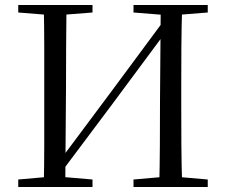

<svg xmlns="http://www.w3.org/2000/svg" viewBox="-20 -748 903 768"><path d="M155 0Q157 -84 157 -168Q157 -252 157 -337V-391Q157 -476 157 -560.5Q157 -645 155 -728H246Q245 -645 244.5 -560.5Q244 -476 244 -391L241 0ZM617 0Q619 -84 619.5 -169Q620 -254 620 -343L623 -728H709Q706 -645 705.5 -560.5Q705 -476 705 -391V-337Q705 -252 705.5 -168Q706 -84 709 0ZM53 0V-30L190 -42H210L350 -30V0ZM53 -698V-728H350V-698L210 -687H190ZM514 0V-30L652 -42H673L811 -30V0ZM514 -698V-728H811V-698L673 -687H652ZM213 -43 197 -92H209L429 -387L649 -684L667 -636H655L431 -334Z"/></svg>

Font: Noto Serif KR
Style: Regular
Weight: 400
Designer: Ryoko NISHIZUKA  (kana & ideographs); Frank Grießhammer (Latin, Greek & Cyrillic); Wenlong ZHANG  (bopomofo); Sandoll Co
Foundry: Adobe
Version: Version 2.003-H1;hotconv 1.1.1;makeotfexe 2.6.0